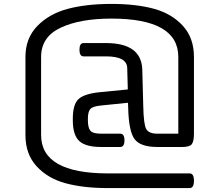

<svg xmlns="http://www.w3.org/2000/svg" viewBox="-20 -820 1121 981"><path d="M911 -69H784Q699 -69 668.5 -108Q638 -147 635 -267L634 -295L497 -281Q454 -277 441.5 -263Q429 -249 429 -213V-206Q429 -168 441.5 -152.5Q454 -137 496 -137H594Q616 -137 616 -103Q616 -69 594 -69H496Q418 -69 385 -99.5Q352 -130 352 -206V-213Q352 -287 381.5 -314Q411 -341 490 -349L633 -363L630 -472Q629 -532 521 -532H407Q386 -532 386 -566Q386 -600 407 -600H521Q703 -600 707 -464L712 -276Q714 -185 727 -161Q740 -137 784 -137H891V-529Q891 -725 549 -725Q388 -725 289 -678Q190 -631 190 -529V-130Q190 66 532 66H949Q971 66 971 103.5Q971 141 949 141H532Q405 141 314 116Q223 91 166.5 29Q110 -33 110 -130V-529Q110 -625 171 -687.5Q232 -750 327 -775Q422 -800 549 -800Q676 -800 767 -775Q858 -750 914.5 -688Q971 -626 971 -529V-138Q971 -98 960 -83.5Q949 -69 911 -69Z"/></svg>

Font: Offside
Style: Regular
Weight: 400
Designer: Eduardo Rodriguez Tunni
Foundry: Eduardo Rodriguez Tunni
Version: Version 1.001